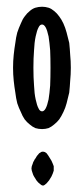

<svg xmlns="http://www.w3.org/2000/svg" viewBox="-20 -664 255 581"><path d="M132.8 -459Q132.8 -428.7 131.8 -405.3Q129.9 -380.9 127 -363.3Q123 -344.7 118.2 -335.9Q113.3 -327.1 107.4 -327.1Q107.4 -327.1 107.4 -327.1Q107.4 -327.1 107.4 -327.1Q100.6 -327.1 96.7 -335.9Q91.8 -344.7 87.9 -363.3Q84 -380.9 83 -405.3Q81.1 -428.7 81.1 -459Q81.1 -459 81.1 -459Q81.1 -459 81.1 -459Q81.1 -488.3 83 -511.7Q84 -535.2 87.9 -553.7Q91.8 -572.3 96.7 -581.1Q100.6 -589.8 107.4 -589.8Q107.4 -589.8 107.4 -589.8Q107.4 -589.8 107.4 -589.8Q113.3 -589.8 118.2 -581.1Q123 -572.3 127 -553.7Q129.9 -535.2 131.8 -511.7Q132.8 -488.3 132.8 -459Q132.8 -459 132.8 -459Q132.8 -459 132.8 -459ZM142.6 -154.3Q142.6 -157.2 142.6 -161.1Q141.6 -164.1 139.6 -168.9Q137.7 -173.8 135.7 -177.7Q132.8 -182.6 130.9 -185.5Q128.9 -189.5 126 -193.4Q123 -197.3 121.1 -200.2Q118.2 -202.1 115.2 -204.1Q112.3 -205.1 110.4 -205.1Q110.4 -205.1 110.4 -205.1Q110.4 -205.1 110.4 -205.1Q107.4 -205.1 104.5 -204.1Q101.6 -202.1 98.6 -200.2Q95.7 -197.3 92.8 -193.4Q89.8 -189.5 87.9 -185.5Q85 -182.6 83 -177.7Q80.1 -173.8 79.1 -168.9Q77.1 -164.1 76.2 -161.1Q75.2 -157.2 75.2 -154.3Q75.2 -154.3 75.2 -154.3Q75.2 -154.3 75.2 -154.3Q75.2 -151.4 76.2 -147.5Q77.1 -143.6 79.1 -138.7Q80.1 -134.8 83 -129.9Q85 -126 87.9 -122.1Q89.8 -118.2 92.8 -115.2Q95.7 -111.3 98.6 -109.4Q101.6 -106.4 104.5 -104.5Q107.4 -102.5 110.4 -102.5Q110.4 -102.5 110.4 -102.5Q110.4 -102.5 110.4 -102.5Q112.3 -102.5 115.2 -104.5Q118.2 -106.4 121.1 -109.4Q123 -111.3 126 -115.2Q128.9 -118.2 130.9 -122.1Q132.8 -126 135.7 -129.9Q137.7 -134.8 139.6 -138.7Q141.6 -143.6 142.6 -147.5Q142.6 -151.4 142.6 -154.3Q142.6 -154.3 142.6 -154.3Q142.6 -154.3 142.6 -154.3ZM194.3 -459Q194.3 -479.5 192.4 -498Q191.4 -516.6 189.5 -534.2Q185.5 -550.8 181.6 -565.4Q177.7 -580.1 171.9 -592.8Q166 -605.5 159.2 -614.3Q152.3 -624 143.6 -630.9Q135.7 -637.7 127 -640.6Q117.2 -643.6 107.4 -643.6Q107.4 -643.6 107.4 -643.6Q107.4 -643.6 107.4 -643.6Q96.7 -643.6 86.9 -640.6Q78.1 -637.7 70.3 -630.9Q61.5 -624 54.7 -614.3Q47.9 -605.5 43 -592.8Q37.1 -580.1 32.2 -565.4Q28.3 -550.8 26.4 -534.2Q23.4 -516.6 21.5 -498Q19.5 -479.5 19.5 -459Q19.5 -459 19.5 -459Q19.5 -459 19.5 -459Q19.5 -438.5 21.5 -419.9Q23.4 -401.4 26.4 -383.8Q28.3 -367.2 32.2 -351.6Q37.1 -336.9 43 -325.2Q47.9 -312.5 54.7 -302.7Q61.5 -293.9 70.3 -287.1Q78.1 -280.3 86.9 -276.4Q96.7 -273.4 107.4 -273.4Q107.4 -273.4 107.4 -273.4Q107.4 -273.4 107.4 -273.4Q117.2 -273.4 127 -276.4Q135.7 -280.3 143.6 -287.1Q152.3 -293.9 159.2 -302.7Q166 -312.5 171.9 -325.2Q177.7 -336.9 181.6 -351.6Q185.5 -367.2 189.5 -383.8Q191.4 -401.4 192.4 -419.9Q194.3 -438.5 194.3 -459Q194.3 -459 194.3 -459Q194.3 -459 194.3 -459Z"/></svg>

Font: AgendaMediumCondGoodkids
Style: AgendaMediumCondGoodkids
Weight: 500
Designer: ""
Version: ""